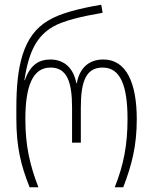

<svg xmlns="http://www.w3.org/2000/svg" viewBox="-20 -790 646 810"><path d="M105 0H142C106 -93 87 -175 87 -287C87 -425 117 -505 193 -505C262 -505 284 -446 284 -336V-188H321V-336C321 -447 343 -505 413 -505C489 -505 518 -427 518 -287C518 -178 501 -92 464 0H500C536 -94 557 -174 557 -287C557 -440 513 -539 416 -539C351 -539 315 -499 304 -439H302C291 -499 254 -539 192 -539C151 -539 109 -522 85 -452H83C102 -577 137 -638 203 -677C247 -703 330 -722 413 -736L407 -770C312 -754 231 -733 183 -703C75 -640 49 -506 49 -335V-288C49 -171 68 -92 105 0Z"/></svg>

Font: Noto Sans Georgian Condensed ExtraLight
Style: Regular
Weight: 200
Width: 3
Designer: Monotype Design Team, Akaki Razmadze
Foundry: Google LLC
Version: Version 2.005